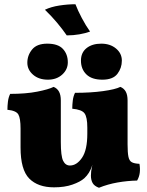

<svg xmlns="http://www.w3.org/2000/svg" viewBox="-20 -877 693 906"><path d="M235 7Q159 7 118 -34.5Q77 -76 77 -181V-270Q77 -319 66.5 -337Q56 -355 15 -359Q15 -378 17.5 -398Q20 -418 28 -434Q102 -434 155.5 -444.5Q209 -455 233 -467Q250 -460 258.5 -444.5Q267 -429 267 -403V-207Q267 -140 278 -118Q289 -96 310 -96Q342 -96 367 -132.5Q392 -169 392 -246V-275Q392 -324 379 -342Q366 -360 321 -364Q321 -383 323.5 -403Q326 -423 334 -439Q408 -439 466 -447Q524 -455 548 -467Q565 -460 573.5 -444.5Q582 -429 582 -403V-134L416 -99Q409 -77 399.5 -62Q390 -47 378 -36Q359 -19 322 -6Q285 7 235 7ZM447 9Q425 1 417 -13.5Q409 -28 409 -48Q409 -68 414 -90.5Q419 -113 424 -124L582 -196Q582 -157 586 -137.5Q590 -118 602 -111.5Q614 -105 638 -104Q642 -82 639.5 -62Q637 -42 627 -25Q581 -24 535 -16Q489 -8 447 9ZM463 -501Q413 -501 387.5 -526Q362 -551 362 -591Q362 -629 388.5 -650Q415 -671 458 -671Q500 -671 527.5 -648Q555 -625 555 -591Q555 -556 534 -528.5Q513 -501 463 -501ZM206 -501Q163 -501 136 -524.5Q109 -548 109 -581Q109 -616 131.5 -643.5Q154 -671 203 -671Q254 -671 277 -646Q300 -621 300 -583Q300 -549 273.5 -525Q247 -501 206 -501ZM295 -710Q275 -739 249.5 -769.5Q224 -800 192 -831Q221 -845 260.5 -851Q300 -857 336 -857Q347 -828 366 -792Q385 -756 405 -728Q383 -720 354.5 -715Q326 -710 295 -710Z"/></svg>

Font: Vollkorn Black
Style: Regular
Weight: 900
Designer: Friedrich Althausen
Foundry: Friedrich Althausen
Version: Version 5.000